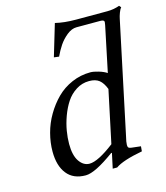

<svg xmlns="http://www.w3.org/2000/svg" viewBox="-107 -781 759 876"><g transform="rotate(-15 272.5 -343.0)"><path d="M339.8 -97.2 392.1 -344.2Q380.4 -374.5 363.3 -388.2Q346.2 -401.9 315.9 -401.9Q282.2 -401.9 254.2 -384Q226.1 -366.2 208 -338.6Q189.9 -311 177.2 -276.4Q164.6 -241.7 159.2 -209.2Q153.8 -176.8 153.8 -147.9Q153.8 -93.8 173.3 -65.4Q192.9 -37.1 221.2 -37.1Q261.2 -37.1 339.8 -97.2ZM408.2 -415 453.1 -629.9Q455.1 -639.6 455.1 -644Q455.1 -653.8 437 -653.8H324.2Q301.3 -653.8 278.3 -635.3Q255.4 -616.7 240.2 -594Q225.1 -571.3 212.9 -544.9L189 -547.9L233.9 -698.2Q275.9 -688 331.1 -688H479Q510.3 -688 537.1 -698.2L544.9 -689Q538.6 -682.6 532.7 -666.7Q526.9 -650.9 524.9 -640.1L414.1 -116.2Q407.2 -88.4 407.2 -75.2Q407.2 -65.9 411.1 -62.5Q415 -59.1 424.8 -58.1L467.8 -53.2L465.8 -29.8Q371.6 -12.2 337.9 12.2H316.9L332 -58.1L329.1 -59.1Q234.9 9.8 190.9 9.8Q132.3 9.8 102.1 -28.6Q71.8 -66.9 71.8 -133.8Q71.8 -176.3 83.3 -219.7Q94.7 -263.2 117.7 -302.2Q140.6 -341.3 171.4 -372.1Q202.1 -402.8 243.9 -420.9Q285.6 -439 332 -439Q346.7 -439 370.4 -431.9Q394 -424.8 408.2 -415Z"/></g></svg>

Font: Common Serif
Style: Italic
Weight: 400
Italic angle: -12°
Designer: Philipp H. Poll, Khaled Hosny
Foundry: Stefan Peev, Context Ltd.
Version: Version 1.026